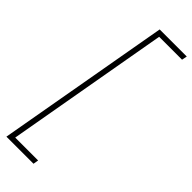

<svg xmlns="http://www.w3.org/2000/svg" viewBox="-321 -759 1032 1032"><g transform="rotate(45 195.0 -243.0)"><path d="M9 252 184 -738H390L384 -708H210L46 222H220L215 252Z"/></g></svg>

Font: Gantari Thin
Style: Italic
Weight: 100
Italic angle: -10°
Designer: Anugrah Pasau
Foundry: Lafontype
Version: Version 1.000; ttfautohint (v1.8.4.7-5d5b)